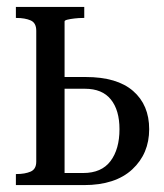

<svg xmlns="http://www.w3.org/2000/svg" viewBox="-20 -536 476 556"><path d="M167 -35H221Q274 -35 300 -69.5Q326 -104 326 -162Q326 -217 301 -248Q276 -279 226 -279H150V-313H228Q319 -313 365.5 -272.5Q412 -232 412 -162Q412 -91 363 -45.5Q314 0 223 0H26V-32H28Q52 -32 68.5 -39Q85 -46 85 -68V-447Q85 -470 68.5 -477Q52 -484 28 -484H26V-516H224V-484H220Q208 -484 195.5 -482.5Q183 -481 175 -479Q167 -477 167 -474Z"/></svg>

Font: Roboto Serif 120pt ExtraCondensed
Style: Regular
Weight: 400
Width: 2
Designer: Greg Gazdowicz
Foundry: Commercial Type
Version: Version 1.008